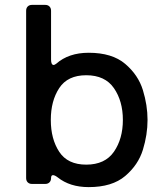

<svg xmlns="http://www.w3.org/2000/svg" viewBox="-20 -753 673 786"><path d="M584 -262Q584 -202 565 -140Q546 -78 492.5 -32.5Q439 13 343 13Q266 13 216 -27Q204 -36 197 -36Q189 -36 189 -24Q189 -13 182.5 -6.5Q176 0 165 0H111Q100 0 93.5 -6.5Q87 -13 87 -24V-709Q87 -720 93.5 -726.5Q100 -733 111 -733H165Q176 -733 182.5 -726.5Q189 -720 189 -709V-509Q189 -487 200 -487Q203 -487 210 -492Q261 -537 343 -537Q439 -537 492.5 -491.5Q546 -446 565 -384Q584 -322 584 -262ZM483 -262Q483 -339 446.5 -392Q410 -445 333 -445Q257 -445 222.5 -392.5Q188 -340 188 -262Q188 -184 222.5 -131.5Q257 -79 333 -79Q410 -79 446.5 -132Q483 -185 483 -262Z"/></svg>

Font: Shippori Gochic B2 Bold
Style: Regular
Weight: 700
Designer: FONTDASU
Foundry: FONTDASU / Google Inc. / but / Adobe
Version: Version 1.130